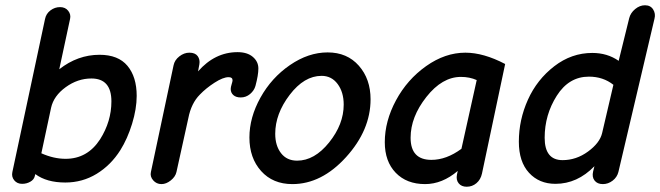

<svg xmlns="http://www.w3.org/2000/svg" viewBox="-20 -693 2507 729"><path d="M64 5Q45 5 34 -8.5Q23 -22 27 -40L151 -621Q155 -641 171.5 -653.5Q188 -666 208 -666Q228 -666 239 -652Q250 -638 246 -621L205 -430Q275 -485 358 -485Q429 -485 464 -443Q499 -401 499 -329Q499 -280 481.5 -223Q464 -166 437 -123Q401 -66 347 -33Q293 0 228 0Q157 0 114 -32L112 -24Q109 -11 95 -3Q81 5 64 5ZM229 -90Q312 -90 360 -164Q403 -232 403 -308Q403 -395 327 -395Q275 -395 229.5 -362Q184 -329 174 -284L137 -111Q184 -90 229 -90Z M593 6Q574 6 561.5 -8.5Q549 -23 553 -40L639 -445Q643 -465 661 -479Q679 -493 699 -493Q721 -493 730.5 -480Q740 -467 737 -449L732 -422Q796 -495 882 -495Q919 -495 940 -477Q961 -459 961 -433Q961 -408 950 -367Q945 -349 929.5 -336Q914 -323 894 -323Q876 -323 866 -332Q856 -341 856 -355Q856 -362 859.5 -373Q863 -384 863 -388Q863 -400 848 -400Q827 -400 794.5 -379Q762 -358 739 -334Q706 -301 695 -244L650 -40Q646 -22 628.5 -8Q611 6 593 6Z M1090 6Q1016 6 971.5 -43.5Q927 -93 927 -171Q927 -247 969 -322.5Q1011 -398 1081 -446Q1151 -494 1224 -494Q1298 -494 1342.5 -443.5Q1387 -393 1387 -316Q1387 -199 1294 -96.5Q1201 6 1090 6ZM1108 -83Q1174 -83 1229.5 -152Q1285 -221 1285 -296Q1285 -343 1262 -374Q1239 -405 1201 -405Q1135 -405 1080 -333Q1025 -261 1025 -185Q1025 -140 1047 -111.5Q1069 -83 1108 -83Z M1594 6Q1524 6 1482.5 -37Q1441 -80 1441 -153Q1441 -233 1483.5 -312Q1526 -391 1598 -442Q1670 -493 1747 -493Q1816 -493 1898 -450L1810 -34Q1805 -11 1789 2.5Q1773 16 1752 16Q1732 16 1721.5 3Q1711 -10 1715 -30L1718 -44Q1659 6 1594 6ZM1618 -86Q1675 -86 1732 -128L1790 -389Q1763 -401 1730 -401Q1659 -401 1599 -325Q1539 -249 1539 -170Q1539 -86 1618 -86Z M2089 5Q2027 5 1988.5 -37Q1950 -79 1950 -155Q1950 -238 1984.5 -314.5Q2019 -391 2084.5 -441.5Q2150 -492 2229 -492Q2286 -492 2329 -462L2369 -624Q2374 -644 2391.5 -658.5Q2409 -673 2429 -673Q2450 -673 2460 -657Q2470 -641 2465 -622L2328 -40Q2323 -20 2306 -7Q2289 6 2269 6Q2248 6 2237.5 -7.5Q2227 -21 2232 -42L2237 -62Q2172 5 2089 5ZM2116 -85Q2168 -85 2212.5 -117.5Q2257 -150 2266 -187L2309 -371Q2270 -402 2216 -402Q2140 -402 2094 -329.5Q2048 -257 2048 -170Q2048 -85 2116 -85Z"/></svg>

Font: Comic Neue
Style: Bold Italic
Weight: 700
Italic angle: -12°
Designer: Craig Rozynski
Foundry: Craig Rozynski
Version: Version 2.003